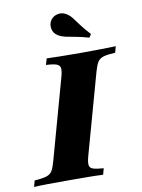

<svg xmlns="http://www.w3.org/2000/svg" viewBox="-117 -822 653 881"><g transform="rotate(-10 209.5 -381.5)"><path d="M-30.6 0 -22.6 -29Q15.3 -31.5 33.5 -37.5Q51.6 -43.5 60.1 -57.7Q68.5 -71.8 75.8 -98.4L179.8 -472.6Q187.9 -500.8 186.3 -514.9Q184.7 -529 169.4 -534.7Q154 -540.3 120.2 -541.9L129 -571Q150.8 -570.2 191.1 -569.4Q231.5 -568.5 287.1 -568.5Q340.3 -568.5 381.9 -569.4Q423.4 -570.2 450.8 -571L442.7 -541.9Q407.3 -540.3 388.3 -534.7Q369.4 -529 360.5 -514.9Q351.6 -500.8 343.5 -471.8L239.5 -98.4Q231.5 -70.2 233.1 -56Q234.7 -41.9 250 -36.7Q265.3 -31.5 299.2 -29L291.1 0Q267.7 -1.6 227 -2Q186.3 -2.4 130.6 -2.4Q74.2 -2.4 33.5 -2Q-7.3 -1.6 -30.6 0ZM338.7 -630.6Q301.6 -641.1 275.4 -645.6Q249.2 -650 231 -654Q212.9 -658.1 197.6 -666.9Q177.4 -679.8 173.4 -700.4Q169.4 -721 179 -737.9Q190.3 -756.5 212.1 -761.7Q233.9 -766.9 252.4 -755.6Q267.7 -746.8 279.4 -731.9Q291.1 -716.9 306.5 -695.6Q321.8 -674.2 348.4 -646Z"/></g></svg>

Font: Playfair 5pt SemiExpanded Light Black
Style: Italic
Weight: 900
Italic angle: -15.6°
Version: Version 2.001;gftools[0.9.30]